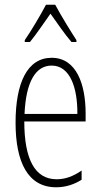

<svg xmlns="http://www.w3.org/2000/svg" viewBox="-20 -784 428 814"><path d="M214 -764H175C152 -720 109 -648 85 -614V-606H107C133 -637 168 -690 194 -726C222 -687 255 -638 283 -606H304V-614C288 -638 239 -717 214 -764ZM199 -539C96 -539 46 -433 46 -264C46 -97 98 10 218 10C260 10 296 -3 326 -22V-61C290 -36 256 -24 220 -24C128 -24 83 -109 83 -269H343V-303C343 -425 305 -539 199 -539ZM199 -506C277 -506 309 -412 308 -301H84C90 -439 132 -506 199 -506Z"/></svg>

Font: Noto Sans Sinhala UI ExtraCondensed ExtraLight
Style: Regular
Weight: 200
Width: 2
Designer: Jelle Bosma - Monotype Design Team
Foundry: Monotype Imaging Inc.
Version: Version 2.006